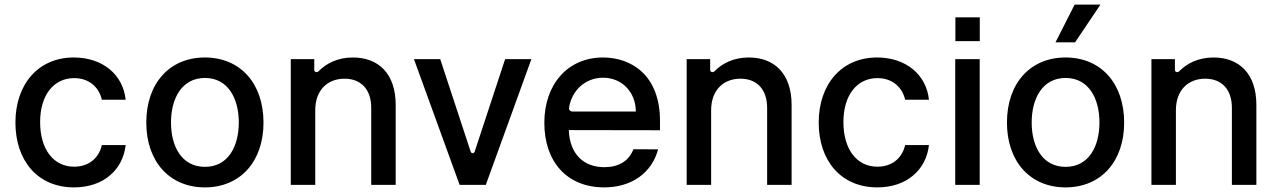

<svg xmlns="http://www.w3.org/2000/svg" viewBox="-20 -802 5541 833"><path d="M301.1 11C430 11 513.5 -66.4 525.2 -172.6H421.9C408.4 -113.6 362.6 -78.8 301.8 -78.8C212 -78.8 154.1 -153.8 154.1 -272.7C154.1 -389.6 213.1 -463.1 301.8 -463.1C369.3 -463.1 410.5 -420.5 421.9 -369.3H525.2C513.8 -479.4 424 -552.6 300.1 -552.6C146.3 -552.6 46.9 -436.8 46.9 -270.2C46.9 -105.8 142.8 11 301.1 11Z M869 11C1022.7 11 1123.2 -101.6 1123.2 -270.2C1123.2 -440 1022.7 -552.6 869 -552.6C715.2 -552.6 614.7 -440 614.7 -270.2C614.7 -101.6 715.2 11 869 11ZM869.3 -78.1C768.8 -78.1 721.9 -165.8 721.9 -270.6C721.9 -375 768.8 -463.8 869.3 -463.8C969.1 -463.8 1016 -375 1016 -270.6C1016 -165.8 969.1 -78.1 869.3 -78.1Z M1347.7 -323.9C1347.7 -410.9 1400.9 -460.6 1474.8 -460.6C1546.9 -460.6 1590.6 -413.4 1590.6 -334.2V0H1696.7V-346.9C1696.7 -481.9 1622.5 -552.6 1511 -552.6C1444.6 -552.6 1395.2 -526.6 1362.2 -492.9C1355.1 -485.8 1343.4 -489 1343.4 -498.9V-545.5H1241.5V0H1347.7Z M2285.5 -545.5H2171.5L2039.4 -144.2C2036.6 -135.3 2024.9 -135.3 2022 -144.2L1889.9 -545.5H1775.9L1974.1 0H2087.7Z M2595.9 -552.6C2443.9 -552.6 2341.6 -436.8 2341.6 -269.2C2341.6 -99.8 2440.3 11 2601.2 11C2720.2 11 2807.9 -51.8 2835.2 -154.1L2728 -154.5C2708.8 -103 2663 -76.7 2602.3 -76.7C2512.8 -76.7 2451.7 -132.8 2447.8 -237.6L2843.4 -236.9V-277.7C2843.4 -475.5 2719.8 -552.6 2595.9 -552.6ZM2738.6 -318.2H2463.8C2454.5 -318.2 2447.4 -325.3 2448.9 -334.5C2459.2 -405.5 2516 -464.8 2596.6 -464.8C2679.3 -464.8 2738.3 -401.3 2738.6 -318.2Z M3065.3 -323.9C3065.3 -410.9 3118.6 -460.6 3192.5 -460.6C3264.6 -460.6 3308.2 -413.4 3308.2 -334.2V0H3414.4V-346.9C3414.4 -481.9 3340.2 -552.6 3228.7 -552.6C3162.3 -552.6 3112.9 -526.6 3079.9 -492.9C3072.8 -485.8 3061.1 -489 3061.1 -498.9V-545.5H2959.2V0H3065.3Z M3786.2 11C3915.1 11 3998.6 -66.4 4010.3 -172.6H3907C3893.5 -113.6 3847.7 -78.8 3786.9 -78.8C3697.1 -78.8 3639.2 -153.8 3639.2 -272.7C3639.2 -389.6 3698.2 -463.1 3786.9 -463.1C3854.4 -463.1 3895.6 -420.5 3907 -369.3H4010.3C3998.9 -479.4 3909.1 -552.6 3785.2 -552.6C3631.4 -552.6 3532 -436.8 3532 -270.2C3532 -105.8 3627.8 11 3786.2 11Z M4125 -726.9V-623.6H4230.8V-726.9ZM4124.3 0H4230.5V-545.5H4124.3Z M4559.3 -618.3H4644.2L4754.3 -782H4642.4ZM4603 11C4756.7 11 4857.2 -101.6 4857.2 -270.2C4857.2 -440 4756.7 -552.6 4603 -552.6C4449.2 -552.6 4348.7 -440 4348.7 -270.2C4348.7 -101.6 4449.2 11 4603 11ZM4603.3 -78.1C4502.8 -78.1 4456 -165.8 4456 -270.6C4456 -375 4502.8 -463.8 4603.3 -463.8C4703.1 -463.8 4750 -375 4750 -270.6C4750 -165.8 4703.1 -78.1 4603.3 -78.1Z M5081.7 -323.9C5081.7 -410.9 5134.9 -460.6 5208.8 -460.6C5280.9 -460.6 5324.6 -413.4 5324.6 -334.2V0H5430.8V-346.9C5430.8 -481.9 5356.5 -552.6 5245 -552.6C5178.6 -552.6 5129.3 -526.6 5096.2 -492.9C5089.1 -485.8 5077.4 -489 5077.4 -498.9V-545.5H4975.5V0H5081.7Z"/></svg>

Font: RA Harald Medium
Style: Regular
Weight: 500
Designer: Rasmus Andersson
Foundry: rsms
Version: Version 3.000;hotconv 1.0.109;makeotfexe 2.5.65596